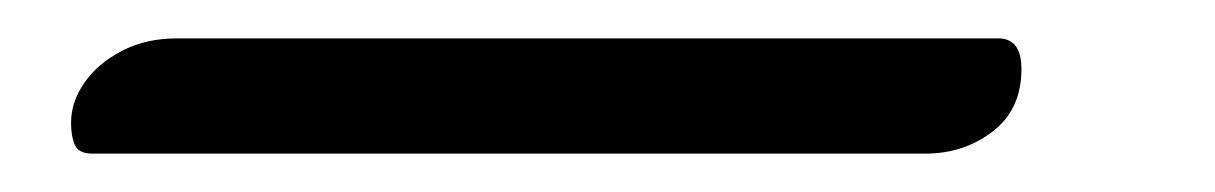

<svg xmlns="http://www.w3.org/2000/svg" viewBox="-20 15 633 100"><path d="M17 79Q17 68 24 58Q31 48 43.5 41.5Q56 35 72 35H500Q512 35 512 51Q512 72 497 83.5Q482 95 462 95H28Q21 95 19 90.5Q17 86 17 79Z"/></svg>

Font: Alkatra
Style: Regular
Weight: 400
Designer: Suman Bhandary
Version: Version 1.100;gftools[0.9.22]